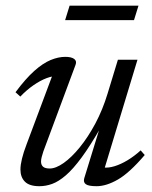

<svg xmlns="http://www.w3.org/2000/svg" viewBox="-20 -632 524 662"><path d="M270.5 -17.5 325 -194.5H328.5Q291.5 -130 261.8 -89.5Q232 -49 207 -27.5Q182 -6 160 2Q138 10 116 10Q81.5 10 66 -5.5Q50.5 -21 50.5 -47.5Q50.5 -63.5 55.8 -85Q61 -106.5 71.5 -134L167.5 -390.5L180.5 -370Q163.5 -371 141.2 -362.8Q119 -354.5 95.5 -338.2Q72 -322 50 -299L33.5 -314Q68.5 -361 98.2 -387.5Q128 -414 154.5 -425Q181 -436 205 -436Q226 -436 235.8 -428.8Q245.5 -421.5 240.5 -408.5L129.5 -110Q126 -99.5 123.8 -90.8Q121.5 -82 121.5 -75Q121.5 -63.5 128.5 -57.2Q135.5 -51 151.5 -51Q172.5 -51 199.8 -70.2Q227 -89.5 255.2 -124.2Q283.5 -159 308.8 -206.2Q334 -253.5 351 -309.5L386.5 -426H454L337 -40L337.5 -54.5Q354 -52.5 375.2 -59Q396.5 -65.5 419.8 -79.5Q443 -93.5 465 -113.5L479 -97.5Q426 -35.5 386.2 -12.8Q346.5 10 313 10Q285.5 10 276 3.2Q266.5 -3.5 270.5 -17.5ZM204.5 -562.5 220 -612.5H457.5L442 -562.5Z"/></svg>

Font: Newsreader Text
Style: Italic
Weight: 400
Italic angle: -17°
Designer: Hugues Gentile
Foundry: Production Type
Version: Version 1.001